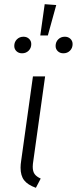

<svg xmlns="http://www.w3.org/2000/svg" viewBox="-20 -887 366 915"><path d="M139 -122Q136 -104 136 -92Q136 -70 145 -57.5Q154 -45 174 -36L151 8Q112 -6 95 -28Q78 -50 78 -88Q78 -103 81 -122L137 -523H195ZM248 -863 208 -718H172L193 -867ZM129 -677Q129 -658 116.5 -645.5Q104 -633 85 -633Q69 -633 58.5 -643Q48 -653 48 -668Q48 -687 60.5 -699.5Q73 -712 92 -712Q108 -712 118.5 -702Q129 -692 129 -677ZM326 -677Q326 -658 313.5 -645.5Q301 -633 282 -633Q266 -633 255.5 -643Q245 -653 245 -668Q245 -687 257.5 -699.5Q270 -712 289 -712Q305 -712 315.5 -702Q326 -692 326 -677Z"/></svg>

Font: Fira Sans Light
Style: Italic
Weight: 300
Italic angle: -8°
Designer: bBox Type GmbH & Carrois Corporate GbR & Edenspiekermann AG
Foundry: bBox Type GmbH & Carrois Corporate GbR & Edenspiekermann AG
Version: Version 4.301